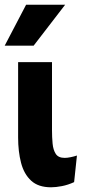

<svg xmlns="http://www.w3.org/2000/svg" viewBox="-20 -784 384 816"><path d="M295 -10Q269 2 243 7Q217 12 197 12Q143 12 112.5 -16Q82 -44 69.5 -92Q57 -140 57 -200V-520H201V-230Q201 -201 203.5 -174Q206 -147 217 -130Q228 -113 255 -113Q266 -113 280.5 -116Q295 -119 307 -123ZM0 -590 91 -764H257L123 -590Z"/></svg>

Font: Murecho SemiBold
Style: Regular
Weight: 600
Designer: Neil Summerour
Foundry: Positype
Version: Version 1.010; ttfautohint (v1.8.3)